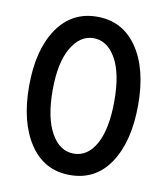

<svg xmlns="http://www.w3.org/2000/svg" viewBox="-77 -729 700 803"><g transform="rotate(10 272.5 -328.0)"><path d="M178 -509.5Q141 -446 141 -329Q141 -212 177.5 -147.5Q214 -83 273.5 -83Q333 -83 368 -147Q403 -211 403 -329.5Q403 -448 366.5 -510.5Q330 -573 272.5 -573Q215 -573 178 -509.5ZM273.5 8Q164 8 102.5 -84Q41 -176 41 -329.5Q41 -483 102.5 -573.5Q164 -664 272 -664Q380 -664 442 -574Q504 -484 504 -330Q504 -176 443.5 -84Q383 8 273.5 8Z"/></g></svg>

Font: Hind Medium
Style: Regular
Weight: 500
Designer: Manushi Parikh, Satya Rajpurohit
Foundry: Indian Type Foundry
Version: Version 1.201;PS 1.0;hotconv 1.0.78;makeotf.lib2.5.61930; tt